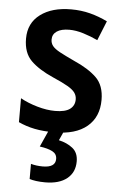

<svg xmlns="http://www.w3.org/2000/svg" viewBox="-55 -593 556 872"><g transform="rotate(5 222.5 -156.5)"><path d="M407 -155Q407 -77 355 -33.5Q303 10 206 10Q155 10 115.5 2Q76 -6 42 -22V-131Q76 -112 119.5 -99.5Q163 -87 201 -87Q247 -87 268.5 -103Q290 -119 290 -147Q290 -164 280.5 -177.5Q271 -191 247 -205Q223 -219 179 -238Q113 -267 77 -302.5Q41 -338 41 -403Q41 -474 94 -513.5Q147 -553 234 -553Q280 -553 320.5 -542.5Q361 -532 400 -513L364 -424Q332 -439 298 -449.5Q264 -460 234 -460Q197 -460 177 -446.5Q157 -433 157 -409Q157 -392 167 -379.5Q177 -367 201 -354Q225 -341 268 -321Q334 -292 370.5 -256.5Q407 -221 407 -155ZM319 133Q319 183 283.5 211.5Q248 240 184 240Q162 240 143.5 237.5Q125 235 113 231V162Q138 169 167 169Q225 169 225 130Q225 107 204 96Q183 85 146 80L182 0H250L230 44Q267 52 293 72.5Q319 93 319 133Z"/></g></svg>

Font: Noto Sans Lao UI SemCond SemBd
Style: Regular
Weight: 600
Width: 4
Designer: Monotype Design Team
Foundry: Monotype Imaging Inc.
Version: Version 2.000; ttfautohint (v1.8.4.7-5d5b)